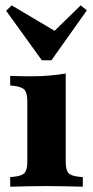

<svg xmlns="http://www.w3.org/2000/svg" viewBox="-20 -705 350 725"><path d="M83.1 -209.7V-321.8Q83.1 -353.2 73.4 -364.9Q63.7 -376.6 34.7 -380.6L18.5 -382.3V-418.5Q38.7 -417.7 56.5 -417.3Q74.2 -416.9 97.6 -416.9Q136.3 -416.9 167.7 -419.8Q199.2 -422.6 228.2 -427.4V-418.5V-209.7ZM155.6 -2.4Q119.4 -2.4 87.1 -1.6Q54.8 -0.8 18.5 0V-36.3L34.7 -37.9Q63.7 -41.1 73.4 -52.8Q83.1 -64.5 83.1 -94.4V-209.7H228.2V-94.4Q228.2 -64.5 237.5 -52.8Q246.8 -41.1 275.8 -37.9L292.7 -36.3V0Q255.6 -0.8 223.8 -1.6Q191.9 -2.4 155.6 -2.4ZM284.7 -684.7 308.1 -666.1 174.2 -477.4H137.9L3.2 -664.5L24.2 -684.7L210.5 -574.2L155.6 -558.9Z"/></svg>

Font: Playfair 9pt Black
Style: Regular
Weight: 900
Designer: Claus Eggers Sørensen
Foundry: Claus Eggers Sørensen
Version: Version 2.203